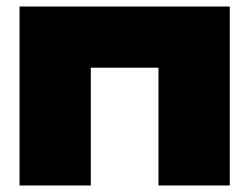

<svg xmlns="http://www.w3.org/2000/svg" viewBox="-20 -565 766 590"><path d="M40 -545H686V5H467V-357H259V5H40Z"/></svg>

Font: Mantou Sans
Style: Regular
Weight: 400
Designer: Mant0u / artakana
Foundry: Mant0u / artakana
Version: Version 1.001;October 22, 2023;FontCreator 14.0.0.2901 64-bi